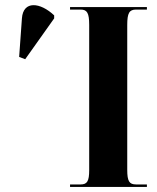

<svg xmlns="http://www.w3.org/2000/svg" viewBox="-20 -742 622 762"><path d="M80 -507 195 -669V-681C140 -733 72 -741 67 -669L56 -516ZM258 0H563V-10H520C493 -10 485 -23 485 -68V-643C485 -690 493 -704 520 -704H563V-714H258V-704H300C326 -704 334 -690 334 -643V-67C334 -23 326 -10 300 -10H258Z"/></svg>

Font: Noto Serif Display ExtraCondensed ExtraBold
Style: Regular
Weight: 800
Width: 2
Designer: Monotype Design Team
Foundry: Monotype Imaging Inc.
Version: Version 2.009